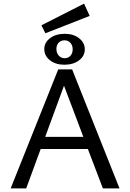

<svg xmlns="http://www.w3.org/2000/svg" viewBox="-20 -1042 720 1062"><path d="M466 -218H205L125 0H39L302 -658H379L641 0H549ZM441 -285 334 -568 230 -285ZM209 -902 445 -1022 476 -954 231 -858ZM225 -771Q225 -807 257 -831Q289 -855 338 -855Q386 -855 417.5 -830.5Q449 -806 449 -769Q449 -732 417 -708Q385 -684 336 -684Q288 -684 256.5 -708.5Q225 -733 225 -771ZM382 -769Q382 -791 369.5 -805Q357 -819 337 -819Q317 -819 304.5 -806Q292 -793 292 -771Q292 -749 305 -734.5Q318 -720 338 -720Q357 -720 369.5 -733.5Q382 -747 382 -769Z"/></svg>

Font: Ysabeau Medium
Style: Regular
Weight: 500
Designer: Christian Thalmann (Catharsis Fonts)
Version: Version 0.003